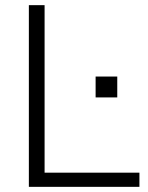

<svg xmlns="http://www.w3.org/2000/svg" viewBox="-20 -725 575 745"><path d="M92 0V-705H153V-55H521V0ZM351 -347V-428H435V-347Z"/></svg>

Font: Nunito Sans Light
Style: Regular
Weight: 300
Designer: Vernon Adams
Foundry: Vernon Adams
Version: Version 3.101; ttfautohint (v1.8.4.7-5d5b);gftools[0.9.27]